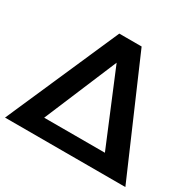

<svg xmlns="http://www.w3.org/2000/svg" viewBox="-153 -868 1053 1035"><g transform="rotate(30 373.5 -350.0)"><path d="M445 -700 748 0H-1L306 -700ZM182 -105H560L372 -557Z"/></g></svg>

Font: Montserrat Medium
Style: Regular
Weight: 500
Designer: Julieta Ulanovsky
Foundry: Julieta Ulanovsky
Version: Version 6.001